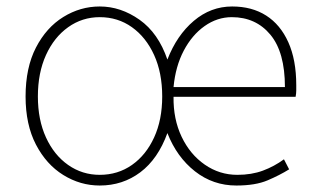

<svg xmlns="http://www.w3.org/2000/svg" viewBox="-20 -560 977 593"><path d="M288 13Q228 13 175.5 -19.5Q123 -52 91 -113.5Q59 -175 59 -262Q59 -351 91 -413Q123 -475 175.5 -507.5Q228 -540 288 -540Q353 -540 411 -499Q469 -458 497 -376Q526 -451 578.5 -495.5Q631 -540 697 -540Q758 -540 802 -512Q846 -484 870.5 -429.5Q895 -375 895 -297Q895 -289 895 -280.5Q895 -272 893 -261H516Q515 -192 541 -137.5Q567 -83 612.5 -51.5Q658 -20 713 -20Q757 -20 792 -33Q827 -46 857 -68L873 -37Q844 -19 806.5 -3Q769 13 710 13Q638 13 582 -31Q526 -75 497 -149Q468 -69 413.5 -28Q359 13 288 13ZM288 -20Q344 -20 387.5 -50.5Q431 -81 456 -135.5Q481 -190 481 -262Q481 -335 456 -390Q431 -445 387.5 -476Q344 -507 288 -507Q234 -507 190.5 -476Q147 -445 122 -390Q97 -335 97 -262Q97 -190 122 -135.5Q147 -81 190.5 -50.5Q234 -20 288 -20ZM516 -291H860Q860 -399 815 -453Q770 -507 696 -507Q651 -507 612 -479.5Q573 -452 547.5 -403.5Q522 -355 516 -291Z"/></svg>

Font: Noto Sans SC Thin
Style: Regular
Weight: 100
Designer: Ryoko NISHIZUKA 西塚涼子 (kana, bopomofo & ideographs); Paul D. Hunt (Latin, Greek & Cyrillic); Sandoll Communications 산돌커뮤니
Foundry: Adobe
Version: Version 2.004-H2;hotconv 1.0.118;makeotfexe 2.5.65603